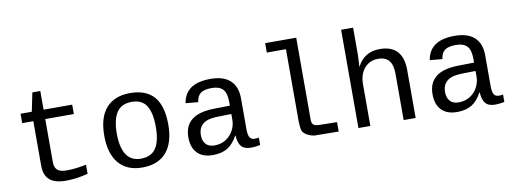

<svg xmlns="http://www.w3.org/2000/svg" viewBox="-60 -1055 3720 1394"><g transform="rotate(-10 1800.5 -358.0)"><path d="M92.8 -459V-528.3H175.8L204.1 -666H262.7V-528.3H473.6V-459H262.7V-140.6Q262.7 -102.1 283.4 -83.5Q304.2 -64.9 351.6 -64.9Q417 -64.9 496.6 -81.5V-14.6Q414.1 7.8 333 7.8Q253.9 7.8 214.4 -25.6Q174.8 -59.1 174.8 -131.3V-459Z M1135.7 -264.6Q1135.7 -131.3 1074.5 -60.8Q1013.2 9.8 897.5 9.8Q784.2 9.8 723.9 -61.5Q663.6 -132.8 663.6 -264.6Q663.6 -400.9 725.3 -469.5Q787.1 -538.1 900.4 -538.1Q1019.5 -538.1 1077.6 -470.2Q1135.7 -402.3 1135.7 -264.6ZM1043.5 -264.6Q1043.5 -369.6 1010 -421.4Q976.6 -473.1 901.9 -473.1Q826.2 -473.1 791 -420.4Q755.9 -367.7 755.9 -264.6Q755.9 -162.1 791 -108.6Q826.2 -55.2 896.5 -55.2Q974.1 -55.2 1008.8 -107.4Q1043.5 -159.7 1043.5 -264.6Z M1737.8 -54.2Q1750.5 -54.2 1766.6 -57.6V-2.9Q1733.4 4.9 1698.7 4.9Q1649.9 4.9 1627.7 -20.8Q1605.5 -46.4 1602.5 -101.1H1599.6Q1567.9 -42 1524.7 -16.1Q1481.4 9.8 1418 9.8Q1340.8 9.8 1301.8 -32.2Q1262.7 -74.2 1262.7 -147.5Q1262.7 -317.9 1484.4 -320.3L1599.6 -322.3V-351.1Q1599.6 -415 1573.7 -443.1Q1547.9 -471.2 1491.2 -471.2Q1433.6 -471.2 1408.2 -450.7Q1382.8 -430.2 1377.9 -387.2L1286.1 -395.5Q1308.6 -538.1 1492.7 -538.1Q1590.3 -538.1 1639.4 -492.4Q1688.5 -446.8 1688.5 -360.4V-132.8Q1688.5 -93.8 1698.7 -74Q1709 -54.2 1737.8 -54.2ZM1440.4 -57.1Q1487.3 -57.1 1523.4 -79.6Q1559.6 -102.1 1579.6 -139.6Q1599.6 -177.2 1599.6 -217.3V-260.7L1506.8 -258.8Q1449.2 -257.8 1418.9 -246.1Q1388.7 -234.4 1371.8 -210.2Q1355 -186 1355 -146Q1355 -106 1376.7 -81.5Q1398.4 -57.1 1440.4 -57.1Z M2208 -71.8 2345.2 -69.3V0L2164.6 -2Q2109.4 -11.7 2084 -45.9Q2073.2 -60.5 2071.8 -126V-655.3H1930.7V-724.6H2159.7V-115.7Q2160.2 -93.8 2171.9 -83Q2182.1 -73.7 2208 -71.8ZM2210 -69.3ZM2159.7 -115.7ZM2167.5 0ZM2071.8 -69.3V-126Z M2490.7 -724.6H2579.1V-534.2Q2579.1 -505.4 2574.7 -438H2576.2Q2627.4 -538.1 2741.7 -538.1Q2912.6 -538.1 2912.6 -352.1V0H2824.2V-339.4Q2824.2 -405.8 2798.6 -438Q2772.9 -470.2 2716.8 -470.2Q2656.2 -470.2 2617.4 -426Q2578.6 -381.8 2578.6 -306.2V0H2490.7Z M3538.1 -54.2Q3550.8 -54.2 3566.9 -57.6V-2.9Q3533.7 4.9 3499 4.9Q3450.2 4.9 3428 -20.8Q3405.8 -46.4 3402.8 -101.1H3399.9Q3368.2 -42 3325 -16.1Q3281.7 9.8 3218.3 9.8Q3141.1 9.8 3102.1 -32.2Q3063 -74.2 3063 -147.5Q3063 -317.9 3284.7 -320.3L3399.9 -322.3V-351.1Q3399.9 -415 3374 -443.1Q3348.1 -471.2 3291.5 -471.2Q3233.9 -471.2 3208.5 -450.7Q3183.1 -430.2 3178.2 -387.2L3086.4 -395.5Q3108.9 -538.1 3293 -538.1Q3390.6 -538.1 3439.7 -492.4Q3488.8 -446.8 3488.8 -360.4V-132.8Q3488.8 -93.8 3499 -74Q3509.3 -54.2 3538.1 -54.2ZM3240.7 -57.1Q3287.6 -57.1 3323.7 -79.6Q3359.9 -102.1 3379.9 -139.6Q3399.9 -177.2 3399.9 -217.3V-260.7L3307.1 -258.8Q3249.5 -257.8 3219.2 -246.1Q3189 -234.4 3172.1 -210.2Q3155.3 -186 3155.3 -146Q3155.3 -106 3177 -81.5Q3198.7 -57.1 3240.7 -57.1Z"/></g></svg>

Font: Liberation Mono
Style: Regular
Weight: 400
Monospace: yes
Designer: Steve Matteson
Foundry: Ascender Corporation
Version: Version 2.1.5